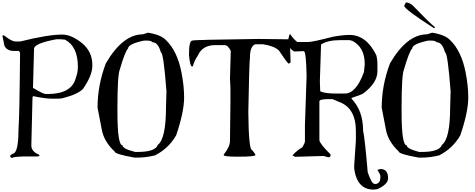

<svg xmlns="http://www.w3.org/2000/svg" viewBox="-20 -1284 3916 1583"><path d="M148.4 -942.4H106.4Q75.2 -942.4 13.7 -992.2H2.9L0 -988.3L16.6 -906.2Q38.1 -864.3 92.8 -864.3H135.7L145.5 -849.6Q144.5 -711.9 142.6 -597.7L139.6 -409.2Q135.7 -253.9 132.8 -221.7Q132.8 -52.7 98.6 -22.5Q63.5 -6.8 63.5 2V5.9Q65.4 12.7 79.1 19.5Q83 8.8 175.8 5.9H288.1L304.7 2V-4.9L300.8 -8.8Q238.3 -35.2 238.3 -84L248 -480.5L252 -491.2H254.9Q350.6 -470.7 403.3 -470.7H466.8L493.2 -473.6Q622.1 -505.9 665 -551.8Q741.2 -663.1 741.2 -740.2V-751Q741.2 -853.5 662.1 -923.8Q571.3 -999 493.2 -999Q375 -999 148.4 -942.4ZM260.7 -881.8Q260.7 -925.8 443.4 -960H483.4L515.6 -957Q622.1 -901.4 622.1 -733.4Q622.1 -685.5 605.5 -643.6Q573.2 -508.8 371.1 -508.8H357.4Q335.9 -508.8 252 -559.6Z M1158.2 -1001Q992.2 -1001 852.5 -761.7Q784.2 -580.1 784.2 -396.5L818.4 -219.7Q835 -119.1 924.8 -35.2Q924.8 -13.7 1089.8 15.6H1108.4Q1183.6 15.6 1257.8 -2.9Q1371.1 -60.5 1432.6 -168.9Q1498 -362.3 1498 -479.5Q1498 -577.1 1475.6 -689.5Q1441.4 -863.3 1348.6 -953.1Q1307.6 -997.1 1200.2 -1014.6ZM948.2 -396.5Q948.2 -664.1 967.8 -710.9Q1010.7 -859.4 1036.1 -884.8Q1036.1 -920.9 1166 -949.2H1196.3Q1224.6 -949.2 1238.3 -935.5Q1283.2 -935.5 1306.6 -851.6Q1328.1 -851.6 1352.5 -530.3L1348.6 -400.4Q1348.6 -139.6 1280.3 -88.9Q1260.7 -31.2 1113.3 -31.2H1093.8Q990.2 -57.6 990.2 -85.9Q948.2 -85.9 948.2 -363.3Z M2110.4 -962.9Q1565.4 -956.1 1565.4 -949.2Q1538.1 -949.2 1538.1 -831.1Q1546.9 -736.3 1562.5 -736.3H1569.3Q1585.9 -792 1610.4 -824.2Q1647.5 -912.1 1755.9 -912.1H1831.1Q1859.4 -912.1 1882.8 -864.3L1876 -634.8L1879.9 -560.5V-452.1L1876 -120.1Q1876 -75.2 1824.2 -8.8V-5.9Q1824.2 7.8 1934.6 7.8H1944.3Q2085.9 7.8 2085.9 -5.9Q2085.9 -15.6 2058.6 -46.9Q2030.3 -46.9 2027.3 -360.4Q2034.2 -748 2041 -814.5Q2041 -899.4 2083 -918.9H2148.4Q2240.2 -905.3 2279.3 -868.2Q2335 -783.2 2358.4 -759.8H2362.3L2376 -769.5L2372.1 -888.7L2378.9 -949.2L2355.5 -960Z M2354.5 -941.4H2358.4Q2358.4 -883.8 2406.2 -859.4L2484.4 -862.3Q2503.9 -862.3 2507.8 -660.2L2494.1 -250V-117.2Q2494.1 -107.4 2473.6 -70.3Q2430.7 -45.9 2392.6 -4.9Q2392.6 1 2414.1 8.8L2647.5 2L2686.5 12.7Q2703.1 12.7 2707 -4.9H2704.1V-12.7Q2622.1 -91.8 2613.3 -127V-448.2Q2613.3 -466.8 2686.5 -466.8H2721.7L2774.4 -444.3Q2914.1 -394.5 2914.1 -204.1V-124L2900.4 77.1V106.4Q2923.8 279.3 3060.5 279.3L3091.8 275.4Q3179.7 235.4 3179.7 185.5Q3179.7 109.4 3116.2 109.4L3091.8 117.2Q3116.2 153.3 3116.2 168V178.7Q3116.2 223.6 3082 232.4H3068.4Q3043.9 232.4 3011.7 135.7Q2988.3 -141.6 2973.6 -207Q2973.6 -371.1 2878.9 -469.7V-476.6Q2951.2 -500 2973.6 -512.7Q3091.8 -600.6 3091.8 -696.3V-753.9Q3091.8 -794.9 3082 -830.1Q3000 -996.1 2861.3 -996.1Q2810.5 -996.1 2725.6 -981.4Q2557.6 -937.5 2518.6 -937.5H2431.6Q2404.3 -956.1 2372.1 -1002.9Q2363.3 -1002.9 2354.5 -941.4ZM2627 -917Q2680.7 -953.1 2785.2 -953.1H2861.3L2882.8 -948.2Q2987.3 -896.5 2987.3 -753.9L2980.5 -689.5Q2916 -512.7 2823.2 -512.7H2752.9Q2659.2 -512.7 2620.1 -531.2L2617.2 -614.3Z M3501 -1001Q3335 -1001 3195.3 -761.7Q3127 -580.1 3127 -396.5L3161.1 -219.7Q3177.7 -119.1 3267.6 -35.2Q3267.6 -13.7 3432.6 15.6H3451.2Q3526.4 15.6 3600.6 -2.9Q3713.9 -60.5 3775.4 -168.9Q3840.8 -362.3 3840.8 -479.5Q3840.8 -577.1 3818.4 -689.5Q3784.2 -863.3 3691.4 -953.1Q3650.4 -997.1 3543 -1014.6ZM3291 -396.5Q3291 -664.1 3310.5 -710.9Q3353.5 -859.4 3378.9 -884.8Q3378.9 -920.9 3508.8 -949.2H3539.1Q3567.4 -949.2 3581.1 -935.5Q3626 -935.5 3649.4 -851.6Q3670.9 -851.6 3695.3 -530.3L3691.4 -400.4Q3691.4 -139.6 3623 -88.9Q3603.5 -31.2 3456.1 -31.2H3436.5Q3333 -57.6 3333 -85.9Q3291 -85.9 3291 -363.3ZM3329.1 -1263.7Q3324.2 -1263.7 3312.5 -1236.3Q3312.5 -1209 3557.6 -1051.8H3560.5L3564.5 -1054.7V-1061.5Q3524.4 -1091.8 3377.9 -1244.1Q3347.7 -1263.7 3329.1 -1263.7Z"/></svg>

Font: Elementary Gothic 
Style: Regular
Weight: 400
Designer: Bill Roach / W.K. Roach
Version: Version 1.00 April 18, 2012, initial release